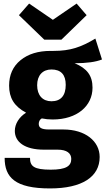

<svg xmlns="http://www.w3.org/2000/svg" viewBox="-20 -833 591 1075"><path d="M276 -722 143 -813 86 -748 228 -611H324L465 -748L409 -813ZM514 -617C434 -569 374 -548 280 -548C275 -548 269 -548 264 -548C194 -548 138 -531 95 -496C52 -461 31 -413 31 -354C31 -285 59 -238 126 -202C87 -178 63 -139 63 -100C63 -39 117 5 226 5H303C354 5 379 25 379 57C379 96 351 117 264 117C170 117 148 98 148 51H6C6 160 64 222 260 222C440 222 538 157 538 46C538 -42 458 -108 335 -108H255C208 -108 197 -120 197 -140C197 -152 203 -165 214 -170C233 -166 254 -164 275 -164C412 -164 498 -240 498 -342C498 -410 467 -450 398 -479C465 -479 516 -486 551 -500ZM268 -444C321 -444 348 -415 348 -358C348 -297 320 -266 268 -266C219 -266 188 -299 188 -356C188 -411 219 -444 268 -444Z"/></svg>

Font: Fira Sans
Style: Bold
Weight: 700
Designer: Carrois Corporate & Edenspiekermann AG
Foundry: Carrois Corporate GbR & Edenspiekermann AG
Version: Version 4.203